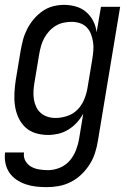

<svg xmlns="http://www.w3.org/2000/svg" viewBox="-29 -548 549 791"><path d="M164 223Q141 223 119 220.5Q97 218 76.5 211Q56 204 38.5 192Q21 180 9.5 163Q-2 146 -6.5 124.5Q-11 103 -8 80H70Q67 99 75.5 114.5Q84 130 99 138.5Q114 147 132 150Q150 153 169 153Q193 153 217.5 143Q242 133 258.5 113.5Q275 94 284 70.5Q293 47 297 23L314 -80Q303 -60 287.5 -43Q272 -26 252.5 -14Q233 -2 211.5 3Q190 8 169 8Q142 8 117.5 0.5Q93 -7 75 -24Q57 -41 46.5 -64.5Q36 -88 32.5 -113.5Q29 -139 30.5 -166Q32 -193 36 -219L56 -339Q60 -362 66 -384.5Q72 -407 83 -428.5Q94 -450 110 -469Q126 -488 146 -502Q166 -516 189 -522Q212 -528 235 -528Q260 -528 284 -521Q308 -514 326 -498.5Q344 -483 355 -461.5Q366 -440 369 -415L387 -520H466L374 34Q370 59 362 83.5Q354 108 339.5 130.5Q325 153 305.5 171.5Q286 190 262 202Q238 214 213 218.5Q188 223 164 223ZM200 -62Q223 -62 247.5 -70Q272 -78 289.5 -95.5Q307 -113 317 -136.5Q327 -160 331 -183L351 -303Q354 -321 355.5 -339Q357 -357 354.5 -374Q352 -391 346 -407Q340 -423 328.5 -435Q317 -447 300.5 -452.5Q284 -458 266 -458Q250 -458 233 -454.5Q216 -451 201 -442Q186 -433 174 -420Q162 -407 153.5 -391.5Q145 -376 140.5 -360Q136 -344 133 -328L113 -208Q110 -191 109 -173.5Q108 -156 110.5 -139.5Q113 -123 120 -108Q127 -93 139 -82.5Q151 -72 167 -67Q183 -62 200 -62Z"/></svg>

Font: Iosevka Term Oblique
Style: Regular
Weight: 400
Italic angle: -9°
Monospace: yes
Designer: Belleve Invis
Foundry: Belleve Invis
Version: Version 31.4.0